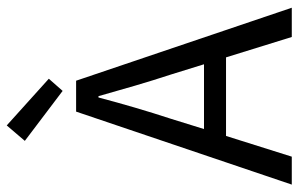

<svg xmlns="http://www.w3.org/2000/svg" viewBox="-182 -726 907 584"><g transform="rotate(-90 272.0 -433.5)"><path d="M203 -367 172 -267H369L338 -367Q320 -422 304 -476.5Q288 -531 272 -588H268Q253 -531 237 -476.5Q221 -422 203 -367ZM3 0 225 -656H319L541 0H452L390 -200H151L88 0ZM288 -697 136 -812 183 -867 325 -739Z"/></g></svg>

Font: .
Style: 
Weight: 400
Designer: Paul D. Hunt, Dalton Maag
Foundry: Dalton Maag Ltd
Version: Version 1.200